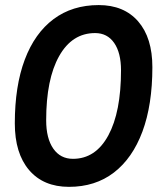

<svg xmlns="http://www.w3.org/2000/svg" viewBox="-20 -723 626 753"><path d="M250.5 9.8Q150.4 9.8 94.2 -55.9Q38.1 -121.6 38.1 -239.3Q38.1 -385.3 77.1 -489Q116.2 -592.8 189.9 -647.9Q263.7 -703.1 367.2 -703.1Q466.3 -703.1 522 -638.9Q577.6 -574.7 577.6 -459.5Q577.6 -312 538.6 -207Q499.5 -102.1 426.5 -46.1Q353.5 9.8 250.5 9.8ZM266.1 -100.1Q355 -100.1 404.8 -191.9Q454.6 -283.7 454.6 -447.3Q454.6 -516.1 427.7 -554.7Q400.9 -593.3 353 -593.3Q262.7 -593.3 211.9 -502.9Q161.1 -412.6 161.1 -251.5Q161.1 -180.2 189 -140.1Q216.8 -100.1 266.1 -100.1Z"/></svg>

Font: Cascadia Mono NF SemiBold
Style: Italic
Weight: 600
Italic angle: -10°
Monospace: yes
Designer: Aaron Bell
Foundry: Saja Typeworks
Version: Version 2404.023; ttfautohint (v1.8.4)